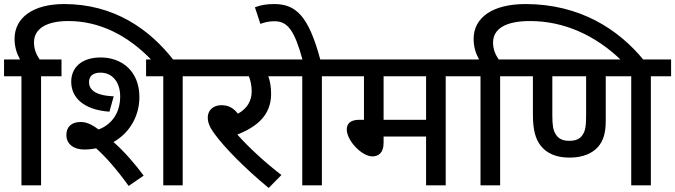

<svg xmlns="http://www.w3.org/2000/svg" viewBox="-20 -916 3337 949"><path d="M86 -539V0H183V-539H284V-622H176C161 -644 148 -671 148 -706C148 -774 209 -812 318 -812C470 -812 612 -743 733 -615H841C718 -775 540 -896 297 -896C144 -896 52 -829 52 -724C52 -685 62 -653 79 -622H0V-539Z M395 -177C416 -177 436 -179 455 -183C501 -142 553 -84 616 3L690 -48C650 -102 597 -165 541 -214C621 -259 669 -343 669 -436C669 -568 578 -632 478 -632C383 -632 332 -582 332 -512C332 -434 393 -373 521 -364L542 -440C439 -444 420 -481 420 -510C420 -539 439 -557 476 -557C534 -557 574 -512 574 -439C574 -356 530 -299 467 -276C429 -305 403 -313 378 -313C335 -313 308 -290 308 -249C308 -203 346 -177 395 -177ZM883 -539H984V-622H702V-539H787V0H883Z M1371 -51C1290 -113 1210 -187 1153 -251C1252 -290 1320 -348 1320 -452C1320 -490 1314 -518 1306 -539H1403V-622H970V-539H1210C1218 -520 1224 -493 1224 -465C1224 -417 1202 -380 1156 -354C1135 -381 1110 -396 1076 -396C1026 -396 1007 -364 1007 -336C1007 -313 1013 -291 1043 -251C1089 -188 1189 -85 1308 13Z M1571 -539H1672V-622H1563C1505 -837 1443 -896 1335 -896C1297 -896 1269 -891 1240 -880L1267 -798C1286 -805 1308 -811 1337 -811C1403 -811 1436 -763 1475 -622H1388V-539H1474V0H1571Z M2183 -539H2283V-622H1657V-539H1779V-324H1758C1709 -324 1694 -303 1694 -276C1694 -221 1768 -143 1821 -143C1852 -143 1876 -162 1876 -210V-241H2086V0H2183ZM2086 -539V-324H1876V-539Z M2355 -539V0H2452V-539H2553V-622H2445C2430 -644 2417 -671 2417 -705C2417 -775 2481 -812 2600 -812C2767 -812 2924 -742 3054 -615H3165C3037 -773 2844 -896 2577 -896C2416 -896 2321 -830 2321 -724C2321 -684 2331 -653 2348 -622H2269V-539Z M3197 -539H3297V-622H2538V-539H2614V-350C2614 -273 2627 -230 2651 -198C2681 -158 2729 -137 2795 -137C2860 -137 2907 -157 2937 -191C2962 -221 2974 -258 2974 -319V-539H3100V0H3197ZM2793 -220C2760 -220 2740 -231 2727 -252C2714 -272 2710 -297 2710 -347V-539H2877V-347C2877 -292 2873 -270 2860 -250C2847 -229 2826 -220 2793 -220Z"/></svg>

Font: Noto Sans Medium
Style: Italic
Weight: 500
Italic angle: -12°
Designer: Monotype Design Team
Foundry: Monotype Imaging Inc.
Version: Version 2.013